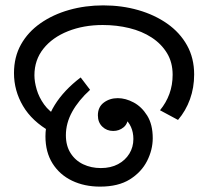

<svg xmlns="http://www.w3.org/2000/svg" viewBox="-20 -686 774 714"><path d="M32 -414Q32 -474 58 -520.5Q84 -567 130.5 -599.5Q177 -632 237 -649Q297 -666 364 -666Q433 -666 494 -648.5Q555 -631 602 -598Q649 -565 675.5 -517.5Q702 -470 702 -409Q702 -360 686.5 -317Q671 -274 642 -240L575 -276Q598 -304 610 -337Q622 -370 622 -408Q622 -454 601 -488.5Q580 -523 544 -546.5Q508 -570 461 -581.5Q414 -593 362 -593Q291 -593 233 -570Q175 -547 141.5 -505Q108 -463 108 -406Q108 -382 116.5 -353Q125 -324 144 -297.5Q163 -271 195 -253L168 -196Q99 -235 65.5 -292Q32 -349 32 -414ZM149 -179Q149 -240 183.5 -295.5Q218 -351 280 -398L315 -352Q272 -313 248.5 -270.5Q225 -228 225 -183Q225 -144 242.5 -116.5Q260 -89 289.5 -75Q319 -61 355 -61Q392 -61 419 -75.5Q446 -90 461 -114.5Q476 -139 476 -169Q476 -194 467 -214Q458 -234 442 -246Q426 -258 404 -258L403 -303Q419 -303 431 -296Q443 -289 449.5 -277.5Q456 -266 456 -251Q456 -226 439.5 -212.5Q423 -199 401 -199Q377 -199 360.5 -215Q344 -231 344 -257Q344 -288 366 -304.5Q388 -321 418 -321Q447 -321 477 -305Q507 -289 527.5 -256Q548 -223 548 -172Q548 -129 527 -87.5Q506 -46 463 -19Q420 8 352 8Q294 8 248 -14Q202 -36 175.5 -78Q149 -120 149 -179Z"/></svg>

Font: uoriya85
Style: Book
Weight: 400
Designer: Jelle Bosma - Monotype Design Team
Foundry: Monotype Imaging Inc.
Version: Version 2.003